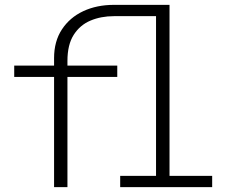

<svg xmlns="http://www.w3.org/2000/svg" viewBox="-20 -770 940 790"><path d="M202.5 0V-453.5H38.5V-500H202.5V-531Q202.5 -600 234.8 -649Q267 -698 322.5 -724Q378 -750 449 -750H677.5V-46.5H853V0H474.5V-46.5H622V-703.5H449Q395.5 -703.5 352.2 -685.2Q309 -667 283.2 -626.5Q257.5 -586 257.5 -519.5V-500H462.5V-453.5H257.5V0Z"/></svg>

Font: Trispace ExtraLight
Style: Regular
Weight: 200
Designer: Tyler Finck
Foundry: Etcetera Type Company
Version: Version 1.210; ttfautohint (v1.8.3)